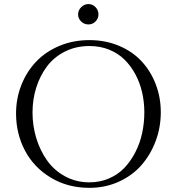

<svg xmlns="http://www.w3.org/2000/svg" viewBox="-20 -906 856 934"><path d="M58.1 -354Q58.1 -427.2 84 -492.7Q109.9 -558.1 156 -606.4Q202.1 -654.8 269.3 -682.9Q336.4 -710.9 415 -710.9Q493.2 -710.9 559.1 -683.1Q625 -655.3 669.2 -607.4Q713.4 -559.6 737.8 -495.6Q762.2 -431.6 762.2 -359.9Q762.2 -286.6 737.3 -220Q712.4 -153.3 668.2 -102.8Q624 -52.2 558.1 -22.2Q492.2 7.8 415 7.8Q309.1 7.8 226.8 -42Q144.5 -91.8 101.3 -173.8Q58.1 -255.9 58.1 -354ZM138.2 -358.9Q138.2 -293.5 156.7 -233.2Q175.3 -172.9 209.5 -124.8Q243.7 -76.7 297.1 -47.9Q350.6 -19 415 -19Q466.3 -19 510.5 -38.1Q554.7 -57.1 585.7 -90.1Q616.7 -123 638.9 -166.5Q661.1 -210 671.6 -259Q682.1 -308.1 682.1 -359.9Q682.1 -409.7 671.4 -456.5Q660.6 -503.4 638.7 -544.4Q616.7 -585.4 585.4 -616.2Q554.2 -647 510.5 -664.6Q466.8 -682.1 415 -682.1Q349.6 -682.1 296.1 -655.3Q242.7 -628.4 208.7 -583.3Q174.8 -538.1 156.5 -480.5Q138.2 -422.9 138.2 -358.9ZM459 -835.9Q459 -815.9 444.6 -801.5Q430.2 -787.1 410.2 -787.1Q389.6 -787.1 374.8 -801.5Q359.9 -815.9 359.9 -835.9Q359.9 -856 375 -871.1Q390.1 -886.2 410.2 -886.2Q430.2 -886.2 444.6 -871.3Q459 -856.4 459 -835.9Z"/></svg>

Font: Dehuti
Style: Book
Weight: 400
Version: Version 1.2